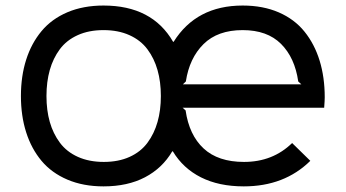

<svg xmlns="http://www.w3.org/2000/svg" viewBox="-20 -660 1242 690"><path d="M546.1 -221.7Q558.1 -263.7 558.1 -314.9Q558.1 -366.2 546.1 -408.2Q534.2 -450.2 509.8 -482.9Q485.4 -515.6 445.1 -533.7Q404.8 -551.8 352.1 -551.8Q299.3 -551.8 259.3 -533.7Q219.2 -515.6 195.1 -483.2Q170.9 -450.7 158.9 -408.4Q147 -366.2 147 -314.9Q147 -263.7 158.9 -221.7Q170.9 -179.7 195.3 -147Q219.7 -114.3 260 -96.2Q300.3 -78.1 353 -78.1Q405.8 -78.1 445.8 -96.2Q485.8 -114.3 510 -147Q534.2 -179.7 546.1 -221.7ZM637.2 -356.9H1063L1051.8 -367.2Q1039.6 -452.6 990 -502.2Q940.4 -551.8 852.1 -551.8Q762.2 -551.8 711.4 -501.5Q660.6 -451.2 647.9 -367.2ZM1147 -310.1Q1147 -299.3 1145 -272.9H636.2L647 -263.2Q659.7 -174.8 711.7 -126.5Q763.7 -78.1 856.9 -78.1Q960.4 -78.1 1029.8 -146L1095.2 -82Q1002 9.8 856 9.8Q766.6 9.8 702.1 -22.7Q637.7 -55.2 601.1 -116.2H599.1Q563.5 -55.7 501 -22.9Q438.5 9.8 352.1 9.8Q279.3 9.8 222.4 -14.4Q165.5 -38.6 129.2 -82Q92.8 -125.5 74 -184.6Q55.2 -243.7 55.2 -314.9Q55.2 -386.2 74 -445.3Q92.8 -504.4 129.2 -548.1Q165.5 -591.8 222.4 -616Q279.3 -640.1 352.1 -640.1Q526.9 -640.1 602.1 -509.8H604Q685.5 -640.1 852.1 -640.1Q925.3 -640.1 981.9 -615.5Q1038.6 -590.8 1074.5 -546.1Q1110.4 -501.5 1128.7 -441.9Q1147 -382.3 1147 -310.1Z"/></svg>

Font: Sinkin Sans 400 Regular
Style: Regular
Weight: 400
Designer: Keith Bates
Foundry: K-Type
Version: Sinkin Sans (version 1.0)  by Keith Bates   •   © 2014   www